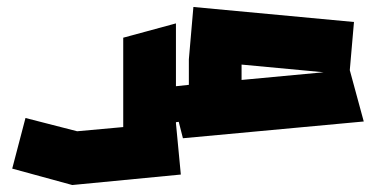

<svg xmlns="http://www.w3.org/2000/svg" viewBox="-20 -399 1077 550"><path d="M187 131 15 84 53 -61 201 -23 333 -35V-291L484 -332V-152L521 -156V-229L534 -379L994 -336L982 -198L1022 -51L504 -3L492 -50L484 -49V-46L498 101L187 131ZM672 -214V-170L907 -192Z"/></svg>

Font: Blaka
Style: Regular
Weight: 400
Designer: Mohamed Gaber
Foundry: Kief Type Foundry
Version: Version 1.003; ttfautohint (v1.8.4.7-5d5b)